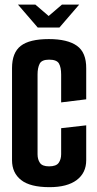

<svg xmlns="http://www.w3.org/2000/svg" viewBox="-20 -794 416 822"><path d="M56.9 -774.3H131.4L188.3 -725.5L245.2 -774.3H319L234.4 -676.1H141.6ZM192 7.3Q109.1 7.3 70.3 -23.3Q31.5 -53.9 31.5 -107.9V-502.2Q31.5 -568.7 69 -597.7Q106.4 -626.7 189 -626.7Q268.9 -626.7 309.3 -598Q349.7 -569.4 349.1 -501.2V-368.8L241.8 -355.6V-474.7Q241.8 -505.8 232.3 -522.2Q222.9 -538.6 190 -538.6Q158.4 -538.6 149.6 -520.8Q140.8 -503.1 140.8 -475.7V-133.4Q140.8 -111.6 151 -96.7Q161.1 -81.8 190 -81.8Q220.5 -81.8 231.1 -96.7Q241.8 -111.6 241.8 -133.7V-245.2L349.1 -257.4V-108.2Q349.1 -53.9 308.5 -23.3Q267.8 7.3 192 7.3Z"/></svg>

Font: Smooch Sans Thin
Style: Regular
Weight: 100
Designer: Robert E. Leuschke
Foundry: Robert E. Leuschke
Version: Version 1.010